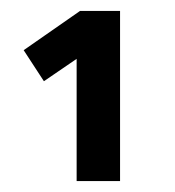

<svg xmlns="http://www.w3.org/2000/svg" viewBox="-20 -810 320 352"><path d="M120.5 -478V-702.1L60.5 -661.1L23.4 -718L126.8 -790H200.1V-478Z"/></svg>

Font: Titillium Web SemiBold
Style: Regular
Weight: 600
Designer: Mohamed Gaber, Accademia di Belle Arti di Urbino
Foundry: Kief Type Foundry, Accademia di Belle Arti di Urbino
Version: Version 3.000; ttfautohint (v1.8.4)